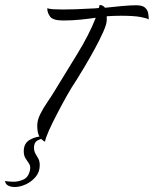

<svg xmlns="http://www.w3.org/2000/svg" viewBox="-69 -555 615 768"><path d="M111 12Q96 4 88 -10Q80 -24 80 -53Q80 -74 91.5 -97.5Q103 -121 118.5 -143.5Q134 -166 145 -184Q192 -261 240 -339Q288 -417 314 -484Q287 -480 253 -476.5Q219 -473 184 -473Q143 -473 131.5 -488.5Q120 -504 120 -522Q129 -519 144.5 -518Q160 -517 182 -517Q205 -517 234.5 -518Q264 -519 298 -521Q303 -521 310.5 -521.5Q318 -522 326 -523Q329 -528 329 -535Q337 -535 342 -532Q347 -529 351 -524Q385 -528 420.5 -531Q456 -534 475 -534Q500 -534 510.5 -525Q521 -516 523.5 -503Q526 -490 526 -477Q520 -482 493 -487Q466 -492 415 -492Q402 -492 388 -491.5Q374 -491 358 -490V-475Q358 -459 344 -427.5Q330 -396 309.5 -358.5Q289 -321 269 -287.5Q249 -254 237 -235Q218 -207 197.5 -170.5Q177 -134 159 -99Q140 -63 126.5 -32.5Q113 -2 111 12ZM-10 193Q-25 193 -36 187.5Q-47 182 -49 169Q-43 170 -34 171Q-25 172 -15 172Q5 172 25 163Q45 154 51 125Q54 110 47.5 100Q41 90 33.5 79Q26 68 26 50Q26 18 50.5 4Q75 -10 106 -10Q115 -10 115 -4Q93 0 80 7.5Q67 15 67 36Q67 50 73 60Q79 70 84.5 80Q90 90 90 106Q90 133 73.5 152.5Q57 172 34 182.5Q11 193 -10 193Z"/></svg>

Font: Birthstone
Style: Regular
Weight: 400
Designer: Robert E. Leuschke
Foundry: Robert E. Leuschke
Version: Version 1.013; ttfautohint (v1.8.3)